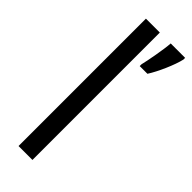

<svg xmlns="http://www.w3.org/2000/svg" viewBox="-252 -785 810 810"><g transform="rotate(45 152.5 -380.0)"><path d="M154 0V-760H71V0ZM305 -750V-760H219C217 -725 201 -638 194 -611V-600H240C264 -637 296 -709 305 -750Z"/></g></svg>

Font: Noto Sans Sinhala Condensed
Style: Regular
Weight: 400
Width: 3
Designer: Jelle Bosma - Monotype Design Team
Foundry: Monotype Imaging Inc.
Version: Version 2.006